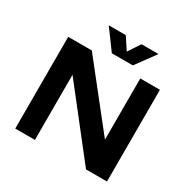

<svg xmlns="http://www.w3.org/2000/svg" viewBox="-194 -1085 1258 1269"><g transform="rotate(30 435.0 -450.0)"><path d="M85 -700H265L635 -233V-700H785V0H625L235 -497V0H85ZM469 -809 529 -900H659L549 -750H389L279 -900H409Z"/></g></svg>

Font: Copperplate Sans CC
Style: Bold
Weight: 700
Designer: indestructible type*
Foundry: Cowboy Collective
Version: Version 1.000